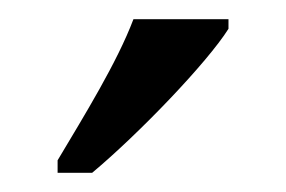

<svg xmlns="http://www.w3.org/2000/svg" viewBox="-20 -786 298 200"><path d="M40 -619V-606H76C125 -647 196 -721 218 -756V-766H119C102 -721 68 -666 40 -619Z"/></svg>

Font: Noto Serif Lao Condensed
Style: Regular
Weight: 400
Width: 3
Designer: Monotype Design Team
Foundry: Monotype Imaging Inc.
Version: Version 2.003